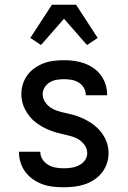

<svg xmlns="http://www.w3.org/2000/svg" viewBox="-20 -782 540 810"><path d="M249 8Q226 8 203.5 5.5Q181 3 160 -4.5Q139 -12 120 -25Q101 -38 87.5 -56Q74 -74 67 -95.5Q60 -117 60 -140V-142H150V-141Q150 -124 159.5 -109.5Q169 -95 183.5 -86.5Q198 -78 215 -75Q232 -72 249 -72Q265 -72 281.5 -74.5Q298 -77 313 -84.5Q328 -92 338 -105.5Q348 -119 348 -136Q348 -153 338.5 -167.5Q329 -182 315 -191.5Q301 -201 284.5 -206Q268 -211 251.5 -214.5Q235 -218 219 -222.5Q203 -227 187 -233.5Q171 -240 156.5 -248.5Q142 -257 128.5 -267.5Q115 -278 104.5 -291.5Q94 -305 86 -320Q78 -335 74 -351.5Q70 -368 70 -385Q70 -406 76.5 -427Q83 -448 96 -465.5Q109 -483 127 -495.5Q145 -508 165.5 -515.5Q186 -523 208 -525.5Q230 -528 251 -528Q273 -528 294.5 -525Q316 -522 336.5 -514.5Q357 -507 375 -494.5Q393 -482 406 -464Q419 -446 425.5 -425Q432 -404 432 -382V-380H342V-381Q342 -397 334 -411Q326 -425 312.5 -433.5Q299 -442 283 -445Q267 -448 251 -448Q236 -448 220 -445.5Q204 -443 190.5 -435Q177 -427 168.5 -413.5Q160 -400 160 -385Q160 -368 169.5 -353Q179 -338 193 -328.5Q207 -319 223 -314Q239 -309 255.5 -305.5Q272 -302 288.5 -297.5Q305 -293 320.5 -286.5Q336 -280 351 -271.5Q366 -263 379 -252.5Q392 -242 403 -229Q414 -216 422 -201Q430 -186 434 -169.5Q438 -153 438 -136Q438 -113 430.5 -91.5Q423 -70 409.5 -53Q396 -36 377 -23.5Q358 -11 336.5 -4Q315 3 293 5.5Q271 8 249 8ZM153 -592 108 -622 199 -762H301L392 -622L347 -592L250 -703Z"/></svg>

Font: Iosevka SS18 Medium
Style: Regular
Weight: 500
Monospace: yes
Designer: Belleve Invis
Foundry: Belleve Invis
Version: Version 25.1.1; ttfautohint (v1.8.4)